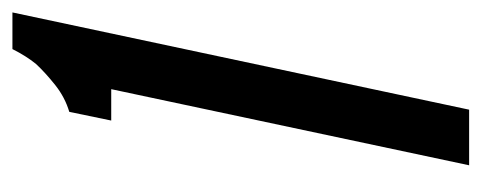

<svg xmlns="http://www.w3.org/2000/svg" viewBox="-253 -522 775 309"><g transform="rotate(-90 134.5 -367.5)"><path d="M23 0H112.5L269 -735H210Q199 -713 186 -697Q172 -682 152.2 -666.2Q132.5 -650.5 109 -643.5L95 -576H145.5Z"/></g></svg>

Font: League Gothic SemiCondensed Italic
Style: Regular
Weight: 400
Width: 4
Designer: The League of Moveable Type
Version: Version 1.600; ttfautohint (v1.8.3)